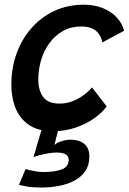

<svg xmlns="http://www.w3.org/2000/svg" viewBox="-20 -568 561 837"><path d="M160 249.5Q121 249.5 95.2 244.8Q69.5 240 62.5 238L91.5 169Q104 173 128 177.5Q152 182 168 182Q218.5 182 249 170.5Q279.5 159 279.5 128.5Q279.5 112 265.8 104.5Q252 97 226 97Q209.5 97 189.8 100.5Q170 104 153 108.5Q136 113 126 117L165.5 -17.5L238.5 -19.5L217 64.5Q225.5 55.5 246.2 48.2Q267 41 289 41Q325 41 347.2 59Q369.5 77 369.5 114.5Q369.5 151.5 352.2 177.2Q335 203 305.2 219Q275.5 235 238 242.2Q200.5 249.5 160 249.5ZM445 -104.5Q428 -79.5 393.8 -54.5Q359.5 -29.5 312.8 -12.8Q266 4 210 4Q148 4 107.8 -22.5Q67.5 -49 48.5 -95Q29.5 -141 29.5 -199.5Q29.5 -272 52.5 -335.2Q75.5 -398.5 117.8 -446.2Q160 -494 217.8 -520.8Q275.5 -547.5 345.5 -547.5Q392 -547.5 428.5 -532.5Q465 -517.5 489 -491.8Q513 -466 521 -434L426 -383Q425.5 -388.5 421.8 -399.5Q418 -410.5 408.8 -423Q399.5 -435.5 381.2 -444Q363 -452.5 333 -452.5Q289.5 -452.5 255 -433.2Q220.5 -414 196.2 -381.2Q172 -348.5 159.5 -307Q147 -265.5 147 -220.5Q147 -175 167.8 -145.8Q188.5 -116.5 239.5 -116.5Q268 -116.5 292.5 -125.5Q317 -134.5 335.5 -147Q354 -159.5 365.8 -170.8Q377.5 -182 381 -187Z"/></svg>

Font: Grandstander Thin Medium
Style: Italic
Weight: 500
Italic angle: -15°
Version: Version 1.200